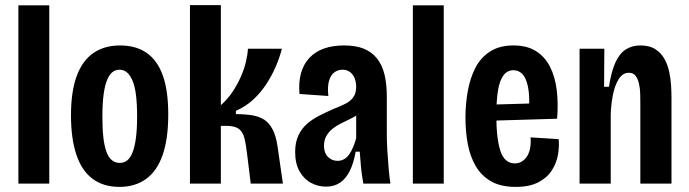

<svg xmlns="http://www.w3.org/2000/svg" viewBox="-20 -719 2698 752"><path d="M52 0V-698H173V0Z M448 13Q384 13 341.5 -19.5Q299 -52 278.5 -115Q258 -178 258 -267Q258 -361 280.5 -421.5Q303 -482 346 -511.5Q389 -541 450 -541Q513 -541 555 -511.5Q597 -482 618 -422.5Q639 -363 639 -271Q639 -175 617 -112Q595 -49 552 -18Q509 13 448 13ZM449 -81Q466 -81 478.5 -91Q491 -101 499.5 -123Q508 -145 512.5 -179.5Q517 -214 517 -263Q517 -312 512.5 -347.5Q508 -383 498.5 -404.5Q489 -426 476.5 -436Q464 -446 448 -446Q433 -446 421 -437Q409 -428 400 -407Q391 -386 386 -350.5Q381 -315 381 -262Q381 -214 385 -179.5Q389 -145 397.5 -123Q406 -101 419 -91Q432 -81 449 -81Z M724 0V-699H845V-307Q872 -331 891.5 -360.5Q911 -390 924 -420Q937 -450 943.5 -478Q950 -506 951 -528H1084Q1076 -496 1061 -460.5Q1046 -425 1024 -391Q1002 -357 972.5 -329.5Q943 -302 904 -285V-272Q940 -272 967.5 -267.5Q995 -263 1014.5 -250.5Q1034 -238 1047.5 -212.5Q1061 -187 1067 -146L1088 0H962L949 -106Q944 -151 937.5 -177Q931 -203 915 -214.5Q899 -226 868 -226H845V0Z M1257 12Q1226 12 1198.5 -2.5Q1171 -17 1153.5 -47.5Q1136 -78 1136 -124Q1136 -161 1148.5 -188Q1161 -215 1182 -233.5Q1203 -252 1230.5 -266Q1258 -280 1288 -293Q1314 -303 1333.5 -313Q1353 -323 1364 -338.5Q1375 -354 1375 -379Q1375 -396 1369.5 -411Q1364 -426 1352 -436Q1340 -446 1321 -446Q1304 -446 1290 -436Q1276 -426 1269 -403.5Q1262 -381 1266 -343L1153 -351Q1149 -397 1159 -432.5Q1169 -468 1192 -492.5Q1215 -517 1249 -529Q1283 -541 1328 -541Q1374 -541 1405.5 -528Q1437 -515 1457 -489.5Q1477 -464 1486 -427Q1495 -390 1495 -341V-192Q1495 -165 1497 -130.5Q1499 -96 1502 -61.5Q1505 -27 1509 0H1403Q1397 -33 1394 -63Q1391 -93 1389 -125H1373Q1365 -79 1349.5 -48.5Q1334 -18 1311 -3Q1288 12 1257 12ZM1302 -89Q1316 -89 1327.5 -95.5Q1339 -102 1347.5 -114Q1356 -126 1363 -142.5Q1370 -159 1375 -178V-293L1407 -294Q1397 -280 1381.5 -270Q1366 -260 1348 -251.5Q1330 -243 1312.5 -234Q1295 -225 1281 -213.5Q1267 -202 1258 -186Q1249 -170 1249 -148Q1249 -120 1264.5 -104.5Q1280 -89 1302 -89Z M1597 0V-698H1718V0Z M2000 13Q1941 13 1903 -9Q1865 -31 1843 -69Q1821 -107 1812 -155.5Q1803 -204 1803 -258Q1803 -311 1812 -361.5Q1821 -412 1841.5 -452.5Q1862 -493 1899 -517Q1936 -541 1991 -541Q2044 -541 2079 -519Q2114 -497 2134 -458Q2154 -419 2160.5 -366.5Q2167 -314 2162 -254L1895 -246V-309L2070 -314L2052 -288Q2055 -344 2048 -378.5Q2041 -413 2026.5 -428.5Q2012 -444 1991 -444Q1967 -444 1952 -424Q1937 -404 1930.5 -365Q1924 -326 1924 -266Q1924 -176 1940 -127.5Q1956 -79 1997 -79Q2011 -79 2023 -86Q2035 -93 2043.5 -105.5Q2052 -118 2056 -137.5Q2060 -157 2058 -181L2168 -174Q2171 -146 2165.5 -113.5Q2160 -81 2141.5 -52Q2123 -23 2088.5 -5Q2054 13 2000 13Z M2250 0V-341V-528H2347L2346 -379H2365Q2374 -438 2390 -473.5Q2406 -509 2430.5 -525Q2455 -541 2488 -541Q2524 -541 2546.5 -526.5Q2569 -512 2582 -489Q2595 -466 2601 -438Q2607 -410 2608.5 -383Q2610 -356 2610 -334V0H2488V-309Q2488 -329 2487.5 -351Q2487 -373 2482.5 -392Q2478 -411 2469 -422.5Q2460 -434 2443 -434Q2419 -434 2403.5 -409.5Q2388 -385 2380.5 -347Q2373 -309 2372 -268V0Z"/></svg>

Font: Bricolage Grotesque Condensed SemiBold
Style: Regular
Weight: 600
Width: 3
Designer: Mathieu Triay
Foundry: Atelier Triay
Version: Version 1.000;gftools[0.9.30]